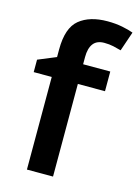

<svg xmlns="http://www.w3.org/2000/svg" viewBox="-116 -830 648 895"><g transform="rotate(15 207.5 -382.5)"><path d="M362 -447H231V0H105V-447H18V-507L105 -543V-580Q105 -684 154.5 -724.5Q204 -765 290 -765Q329 -765 361.5 -758.5Q394 -752 415 -744L383 -650Q366 -655 345.5 -659.5Q325 -664 301 -664Q265 -664 248 -641.5Q231 -619 231 -577V-542H362Z"/></g></svg>

Font: Noto Sans Gujarati UI SemiBold
Style: Regular
Weight: 600
Designer: Jelle Bosma - Monotype Design Team, Universal Thirst
Foundry: Monotype Imaging Inc.
Version: Version 2.106; ttfautohint (v1.8.4.7-5d5b)